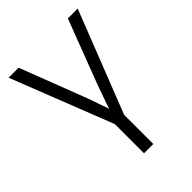

<svg xmlns="http://www.w3.org/2000/svg" viewBox="-210 -626 935 935"><g transform="rotate(-45 257.5 -158.5)"><path d="M228 9.3 19.5 -522.5H88.4L211.9 -201.2Q227.1 -162.1 240.2 -122.8Q253.4 -83.5 267.1 -44.9H250Q263.7 -83.5 277.1 -122.8Q290.5 -162.1 305.2 -201.2L427.7 -522.5H495.6L287.1 9.3ZM225.6 204.1V-3.9H289.6V204.1Z"/></g></svg>

Font: Inter 28pt Light
Style: Regular
Weight: 300
Designer: Rasmus Andersson
Foundry: rsms
Version: Version 4.001;git-66647c0bb